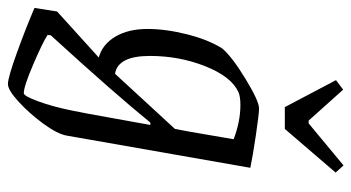

<svg xmlns="http://www.w3.org/2000/svg" viewBox="-242 -486 886 484"><g transform="rotate(90 201.0 -244.0)"><path d="M382 -432 301 30Q297 54 271 89.5Q245 125 215.5 152Q186 179 171 179Q154 179 89.5 155.5Q25 132 -21 112L-12 55L104 -50Q71 -59 51.5 -91.5Q32 -124 32 -173Q32 -219 45.5 -272.5Q59 -326 81 -361Q102 -386 158 -420Q214 -454 232 -454Q246 -454 300 -446Q354 -438 382 -432ZM305 -361 310 -390Q265 -407 224 -407Q202 -407 191 -402Q152 -384 126 -318.5Q100 -253 100 -179Q100 -98 145 -91L284 -242Q288 -260 305 -361ZM238 16 246 -25 274 -180H268Q195 -90 48 71L47 79Q67 92 122 115.5Q177 139 194 139Q201 139 214.5 102.5Q228 66 238 16ZM161 -648 185 -666 263 -579H270L376 -667L394 -647L284 -519H229Z"/></g></svg>

Font: Grenze Light
Style: Italic
Weight: 300
Italic angle: -10°
Designer: Renata Polastri
Foundry: Omnibus-Type
Version: Version 1.002; ttfautohint (v1.8)